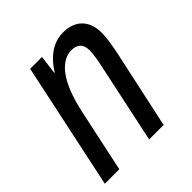

<svg xmlns="http://www.w3.org/2000/svg" viewBox="-154 -658 769 769"><g transform="rotate(-45 230.5 -273.5)"><path d="M7 0H89L147 -271C177 -408 229 -473 291 -473C325 -473 342 -455 342 -421C342 -397 336 -366 329 -334L258 0H340L413 -338C419 -370 426 -407 426 -436C426 -510 382 -547 317 -547C258 -547 212 -509 180 -457H178L188 -537H121Z"/></g></svg>

Font: Noto Sans Condensed
Style: Italic
Weight: 400
Width: 3
Italic angle: -12°
Designer: Monotype Design Team
Foundry: Monotype Imaging Inc.
Version: Version 2.013